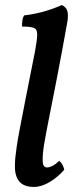

<svg xmlns="http://www.w3.org/2000/svg" viewBox="-20 -730 305 759"><path d="M114 9Q74 9 56 -13Q38 -35 39 -75Q39 -90 40.5 -106Q42 -122 46 -150Q50 -178 59 -225Q68 -272 82.5 -346Q97 -420 119 -530Q127 -574 127 -594.5Q127 -615 113 -620Q99 -625 67 -625Q67 -637 68.5 -648.5Q70 -660 75 -669Q94 -671 123 -677Q152 -683 179.5 -692.5Q207 -702 224 -710Q241 -703 246 -687Q251 -671 246 -642Q226 -530 205.5 -424Q185 -318 165 -218Q152 -153 149.5 -120.5Q147 -88 151.5 -78Q156 -68 166 -68Q175 -68 187 -74Q199 -80 214 -94Q223 -87 227.5 -77.5Q232 -68 234 -59Q209 -30 176.5 -10.5Q144 9 114 9Z"/></svg>

Font: Vollkorn Medium
Style: Italic
Weight: 500
Italic angle: -11°
Designer: Friedrich Althausen
Foundry: Friedrich Althausen
Version: Version 5.000